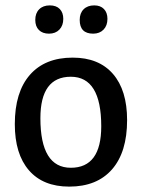

<svg xmlns="http://www.w3.org/2000/svg" viewBox="-20 -684 526 713"><path d="M165 -664Q189 -664 202 -650.5Q215 -637 215 -614Q215 -589 200.5 -574Q186 -559 162 -559Q138 -559 124.5 -572.5Q111 -586 111 -610Q111 -635 125.5 -649.5Q140 -664 165 -664ZM330 -664Q353 -664 366 -650.5Q379 -637 379 -614Q379 -589 364.5 -574Q350 -559 326 -559Q276 -559 276 -610Q276 -635 290.5 -649.5Q305 -664 330 -664ZM250 -470Q347 -470 399.5 -409.5Q452 -349 452 -238Q452 -119 396 -55Q340 9 237 9Q140 9 87.5 -51.5Q35 -112 35 -223Q35 -342 91 -406Q147 -470 250 -470ZM130 -245Q130 -61 243 -61Q356 -61 356 -215Q356 -399 243 -399Q130 -399 130 -245Z"/></svg>

Font: Alegreya Sans Medium
Style: Regular
Weight: 500
Designer: Juan Pablo del Peral
Foundry: Huerta Tipografica
Version: Version 2.007